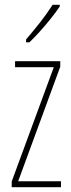

<svg xmlns="http://www.w3.org/2000/svg" viewBox="-20 -783 298 803"><path d="M235 0H29V-24L205 -502H43V-527H232V-504L56 -25H235ZM230 -756Q214 -732 191.5 -704Q169 -676 146 -650.5Q123 -625 103 -606H89V-618Q123 -658 149 -691Q175 -724 200 -763H230Z"/></svg>

Font: Noto Sans Lao Looped ExtraCondensed Thin
Style: Regular
Weight: 100
Width: 2
Designer: Mark Frömberg, Ben Mitchell
Foundry: The Fontpad Ltd
Version: Version 1.002; ttfautohint (v1.8.4.7-5d5b)